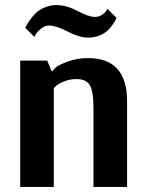

<svg xmlns="http://www.w3.org/2000/svg" viewBox="-20 -740 578 760"><path d="M405 -705 441 -670Q440 -667 437.5 -661.5Q435 -656 426 -642.5Q417 -629 405.5 -618.5Q394 -608 373.5 -599.5Q353 -591 329 -591Q295 -591 248 -615Q201 -639 174 -639Q158 -639 143.5 -627.5Q129 -616 122 -605L116 -594L80 -630Q82 -634 85 -640Q88 -646 99 -661.5Q110 -677 122.5 -689Q135 -701 157 -710.5Q179 -720 203 -720Q242 -720 287 -696.5Q332 -673 355 -673Q371 -673 383.5 -681Q396 -689 400 -697ZM60 0V-500H167L184 -459H188Q192 -465 201.5 -473.5Q211 -482 247 -496Q283 -510 329 -510Q483 -510 483 -339V0H350V-312Q350 -379 335.5 -403Q321 -427 283 -427Q257 -427 234.5 -418Q212 -409 202 -400L193 -391V0Z"/></svg>

Font: ArsenalBold
Style: Bold
Weight: 700
Designer: Andrij Shevchenko
Foundry: Stairsfor.com
Version: Version 1.000